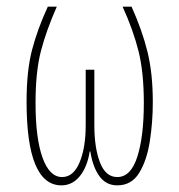

<svg xmlns="http://www.w3.org/2000/svg" viewBox="-20 -548 540 578"><path d="M250 -92H252Q259 -46 279 -18Q299 10 333 10Q376 10 399 -27.5Q422 -65 431 -122.5Q440 -180 440 -241Q440 -327 424 -392Q408 -457 376 -528H349Q381 -458 397 -394Q413 -330 413 -238Q413 -138 393.5 -76.5Q374 -15 333 -15Q298 -15 281 -59Q264 -103 264 -171V-338H238V-171Q238 -103 219.5 -59Q201 -15 167 -15Q129 -15 108 -73.5Q87 -132 87 -238Q87 -333 103.5 -395.5Q120 -458 151 -528H124Q93 -461 76.5 -398Q60 -335 60 -242Q60 10 165 10Q198 10 220.5 -18Q243 -46 250 -92Z"/></svg>

Font: Noto Sans Mono UI Condensed Thin
Style: Regular
Weight: 250
Width: 3
Designer: Monotype Design team
Foundry: Monotype Imaging Inc.
Version: 1.000